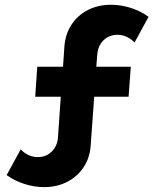

<svg xmlns="http://www.w3.org/2000/svg" viewBox="-20 -767 653 802"><path d="M517.1 -362.8H373.5L358.9 -160.2Q355.5 -108.4 329.6 -69.1Q303.7 -29.8 261 -7.6Q218.3 14.6 164.6 14.6Q122.6 14.6 81.3 1.2Q40 -12.2 7.8 -35.6L66.4 -143.1Q97.2 -110.8 138.2 -110.8Q172.9 -110.8 196.3 -134Q219.7 -157.2 222.2 -193.8L233.9 -362.8H127L135.7 -488.3H243.2L249 -572.8Q252.9 -624.5 278.6 -663.8Q304.2 -703.1 346.9 -725.1Q389.6 -747.1 443.4 -747.1Q485.4 -747.1 526.6 -733.9Q567.9 -720.7 600.6 -696.8L542 -589.4Q510.7 -621.6 470.2 -621.6Q435.5 -621.6 412.1 -598.4Q388.7 -575.2 386.2 -538.1L382.3 -488.3H526.4Z"/></svg>

Font: Kumbh Sans
Style: Bold
Weight: 700
Version: Version 1.005